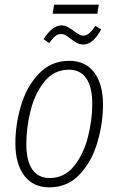

<svg xmlns="http://www.w3.org/2000/svg" viewBox="-20 -793 508 824"><path d="M46 -178Q46 -258 70 -339.5Q94 -421 146.5 -476.5Q199 -532 277 -532Q347 -532 384.5 -482Q422 -432 422 -344Q422 -264 398 -182Q374 -100 322 -44.5Q270 11 192 11Q122 11 84 -39.5Q46 -90 46 -178ZM376 -347Q376 -419 350.5 -456.5Q325 -494 276 -494Q212 -494 170.5 -442.5Q129 -391 111 -317.5Q93 -244 93 -175Q93 -103 118.5 -66Q144 -29 193 -29Q257 -29 298 -80.5Q339 -132 357.5 -205.5Q376 -279 376 -347ZM282 -627Q270 -637 261.5 -642Q253 -647 243 -647Q228 -647 217.5 -638.5Q207 -630 191 -608L167 -625Q205 -684 243 -684Q256 -684 266.5 -679Q277 -674 285.5 -668Q294 -662 297 -660Q310 -650 319 -645Q328 -640 337 -640Q350 -640 362.5 -650Q375 -660 389 -682L414 -667Q379 -602 338 -602Q323 -602 311 -608.5Q299 -615 282 -627ZM398 -734H206L212 -773H404Z"/></svg>

Font: Fira Sans Extra Condensed ExtraLight
Style: Italic
Weight: 275
Width: 3
Italic angle: -8°
Designer: Carrois Corporate & Edenspiekermann AG
Foundry: Carrois Corporate GbR & Edenspiekermann AG
Version: Version 4.203